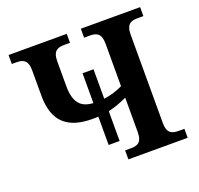

<svg xmlns="http://www.w3.org/2000/svg" viewBox="-124 -850 1020 986"><g transform="rotate(-20 385.5 -357.0)"><path d="M739 -49H708C673 -49 645 -57 645 -115V-598C645 -657 673 -665 708 -665H739V-714H415V-665H446C481 -665 508 -657 508 -598V-366C479 -352 444 -340 405 -335V-496H345V-333C277 -337 244 -373 244 -463V-598C244 -657 272 -665 307 -665H338V-714H20V-665H45C79 -665 107 -657 107 -599V-460C107 -312 184 -258 314 -258C325 -258 335 -258 345 -259V-104H405V-267C446 -276 479 -290 508 -303V-116C508 -57 481 -49 446 -49H415V0H739Z"/></g></svg>

Font: Noto Serif Semi
Style: Regular
Weight: 600
Designer: Monotype Design Team
Foundry: Monotype Imaging Inc.
Version: Version 1.002